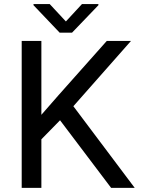

<svg xmlns="http://www.w3.org/2000/svg" viewBox="-20 -909 682 929"><path d="M85 0V-710.9H180.2V-353.5L262.2 -447.3L496.6 -710.9H613.8L335 -395L631.8 0H517.6L270.5 -327.1L180.2 -234.9V0ZM142.1 -883.8V-889.2H220.7L298.8 -805.2L376.5 -889.2H456.1V-883.8L328.6 -751H268.6Z"/></svg>

Font: Bert Sans Medium
Style: Regular
Weight: 500
Designer: Christian Robertson, Adam Twardoch, & Cristiano Sobral
Foundry: Google
Version: Version 12.135;January 10, 2020;FontCreator 12.0.0.2547 64-b